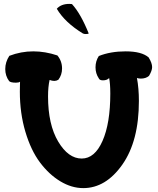

<svg xmlns="http://www.w3.org/2000/svg" viewBox="-20 -966 811 987"><path d="M7 -611Q7 -647 28 -679Q88 -702 151 -702Q212 -702 275 -681Q299 -652 299 -614Q299 -581 280 -556Q270 -550 259 -550Q248 -550 235 -555Q227 -521 227 -470Q227 -326 279 -238.5Q331 -151 400 -151Q467 -151 507 -241.5Q547 -332 547 -485Q547 -536 541 -565Q531 -553 509 -553Q492 -553 488 -563Q471 -588 471 -620Q471 -652 488 -678Q548 -702 626 -702Q708 -702 744 -671Q762 -642 762 -621Q762 -603 746 -576Q730 -562 704 -562Q693 -562 684 -565Q694 -511 694 -447Q694 -241 609 -120Q524 1 408 1Q348 1 290 -34Q232 -69 185.5 -131Q139 -193 110.5 -288.5Q82 -384 82 -495Q82 -508 82.5 -523Q83 -538 83 -546Q77 -541 62 -541Q35 -541 27 -549Q7 -576 7 -611ZM272 -921Q294 -946 337 -946Q345 -946 350 -945Q395 -896 436 -794Q433 -791 421 -791Q412 -791 406 -794Q313 -851 272 -921Z"/></svg>

Font: Gorditas
Style: Regular
Weight: 400
Designer: Gustavo Dipre (gbrenda1987@gmail.com)
Foundry: Gustavo Dipre (gbrenda1987@gmail.com)
Version: Version 1.001